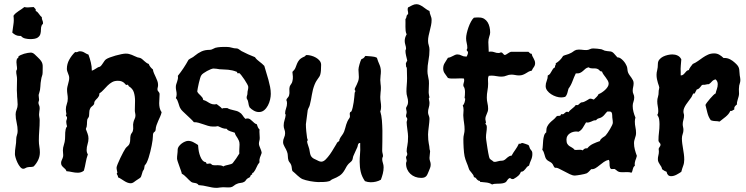

<svg xmlns="http://www.w3.org/2000/svg" viewBox="-20 -820 3592 924"><path d="M187 -709Q187 -703.6 184.8 -702.9Q182.6 -702.1 181.2 -699.2Q176.8 -689.9 177 -678.2Q177.2 -666.5 174.3 -656.2Q171.4 -646 160.9 -638.9Q150.4 -631.8 125 -631.8Q113.8 -631.8 101.1 -634.8Q88.4 -637.7 81.1 -647H76.2Q64.9 -647 56.2 -651.1Q47.4 -655.3 39.1 -663.1Q41.5 -684.1 44.7 -703.4Q47.9 -722.7 44.9 -744.1Q49.8 -751.5 56.2 -756.8Q62.5 -762.2 69.6 -766.8Q76.7 -771.5 83.7 -776.1Q90.8 -780.8 97.2 -786.1Q101.1 -785.2 105 -784.7Q108.9 -784.2 112.8 -784.2Q120.6 -784.2 127.4 -785.2Q134.3 -786.1 142.1 -786.1Q146.5 -780.8 149.9 -777.6Q153.3 -774.4 151.9 -767.1Q157.2 -765.1 160.6 -761.5Q164.1 -757.8 167.2 -753.4Q170.4 -749 173.6 -744.9Q176.8 -740.7 181.2 -737.8V-735.8Q181.2 -728.5 184.1 -722.2Q187 -715.8 187 -709ZM185.1 -470.2Q185.1 -461.9 182.1 -454.1Q179.2 -446.3 178.2 -438Q174.8 -420.9 174.3 -403.8Q173.8 -386.7 168 -370.1Q167 -367.7 166.5 -365.5Q166 -363.3 166 -360.8Q166 -355.5 167 -350.8Q168 -346.2 168 -340.8Q168 -336.4 166.5 -332.8Q165 -329.1 165 -325.2Q165 -319.8 168 -313.7Q170.9 -307.6 170.9 -299.8Q170.9 -292.5 169.4 -284.9Q168 -277.3 168 -270Q168 -262.2 169.4 -255.4Q170.9 -248.5 170.9 -241.2Q170.9 -216.3 168.9 -191.7Q167 -167 167 -143.1Q167 -128.9 169.4 -115Q171.9 -101.1 171.9 -86.9Q171.9 -67.4 163.8 -50.3Q155.8 -33.2 142.1 -19Q134.3 -16.1 127.4 -16.4Q120.6 -16.6 112.8 -15.1Q107.4 -14.2 102.3 -11Q97.2 -7.8 91.8 -7.8Q84.5 -7.8 77.1 -16.6Q69.8 -25.4 64.2 -37.1Q58.6 -48.8 55.2 -60.5Q51.8 -72.3 51.8 -78.1Q51.8 -96.7 54.9 -114.5Q58.1 -132.3 58.1 -150.9Q58.1 -160.6 61.5 -169.9Q64.9 -179.2 64.9 -189.9Q64.9 -209.5 60.1 -230Q55.2 -250.5 55.2 -270Q55.2 -281.2 60.1 -292.7Q64.9 -304.2 64.9 -316.9Q64.9 -329.6 63.5 -342Q62 -354.5 62 -367.2Q60.5 -385.3 61.3 -403.1Q62 -420.9 62 -439Q62 -448.2 60.1 -457.5Q58.1 -466.8 58.1 -476.1Q58.1 -480 60.1 -482.9Q62 -485.8 62 -488.8Q62 -497.1 60.5 -505.4Q59.1 -513.7 59.1 -521Q59.1 -529.3 62 -538.1L67.9 -541V-546.9Q71.3 -551.3 79.1 -554.9Q86.9 -558.6 95.9 -561.3Q105 -564 113.8 -565.4Q122.6 -566.9 127.9 -566.9Q137.7 -566.9 146.5 -558.8Q155.3 -550.8 162.1 -543.9Q172.9 -533.7 177.7 -526.6Q182.6 -519.5 184.3 -512.2Q186 -504.9 185.5 -495.1Q185.1 -485.4 185.1 -470.2Z M757.8 -279.8Q755.4 -269 750.7 -258.8Q746.1 -248.5 741.5 -238.3Q736.8 -228 733.2 -217.5Q729.5 -207 729 -195.8Q728 -189.5 726.1 -187.7Q724.1 -186 721.7 -184.1Q719.2 -182.1 717.5 -178.2Q715.8 -174.3 715.8 -164.1Q715.8 -157.7 714.4 -146Q712.9 -134.3 710 -119.9Q707 -105.5 703.4 -90.1Q699.7 -74.7 695.3 -61.3Q690.9 -47.9 686.3 -38.1Q681.6 -28.3 676.8 -24.9Q675.3 -21 675 -16.8Q674.8 -12.7 673.8 -8.8Q672.9 -4.9 670.7 -2Q668.5 1 667 3.9Q662.6 16.6 661.4 22.2Q660.2 27.8 658.4 31Q656.7 34.2 651.9 37.6Q647 41 634.8 48.8Q630.4 52.7 623 57.4Q615.7 62 609.9 62Q601.1 62 593.3 58.8Q585.4 55.7 578.1 51Q570.8 46.4 563.2 41.5Q555.7 36.6 547.9 33.2V30.8Q547.9 26.9 544.9 22.5Q542 18.1 542 14.2L544.9 11.2Q543.9 4.9 542.5 -1Q541 -6.8 541 -13.2Q541 -17.6 546.4 -31Q551.8 -44.4 559.1 -59.6Q566.4 -74.7 573.5 -88.1Q580.6 -101.6 584 -106Q588.4 -111.8 594.2 -116.5Q600.1 -121.1 603 -127.9Q606.9 -137.7 606.7 -148.9Q606.4 -160.2 608.9 -169.9Q610.4 -175.3 613.8 -179.4Q617.2 -183.6 619.1 -189Q622.1 -199.7 620.8 -210.4Q619.6 -221.2 622.1 -231Q623.5 -238.8 627.7 -247.1Q631.8 -255.4 631.8 -263.2Q631.8 -270 630.4 -276.1Q628.9 -282.2 628.9 -289.1Q628.9 -301.3 629.4 -312.5Q629.9 -323.7 629.9 -335Q629.9 -356.9 624.3 -375.2Q618.7 -393.6 600.1 -404.8L595.7 -412.1Q594.2 -413.1 592.8 -412.1Q591.3 -411.1 588.9 -411.1Q585.9 -411.1 583.7 -414.3Q581.5 -417.5 577.4 -421.1Q573.2 -424.8 566.2 -428Q559.1 -431.2 546.9 -431.2Q530.8 -431.2 519.3 -424.6Q507.8 -418 498 -408.4Q488.3 -398.9 479 -388.4Q469.7 -377.9 458 -370.1Q458.5 -362.8 456.1 -357.9Q453.6 -353 450 -348.9Q446.3 -344.7 442.1 -340.6Q438 -336.4 435.1 -331.1Q433.6 -328.1 433.6 -324.5Q433.6 -320.8 432.1 -317.9Q428.2 -312 422.1 -307.9Q416 -303.7 413.1 -295.9Q409.7 -288.6 409.7 -280Q409.7 -271.5 408.7 -264.2Q408.7 -260.3 407.5 -257.8Q406.2 -255.4 404.8 -253.2Q403.3 -251 401.9 -249Q400.4 -247.1 399.9 -244.1Q398.4 -232.9 398.4 -221.7Q398.4 -210.4 393.1 -199.2Q397 -188 401.4 -177Q405.8 -166 405.8 -153.8Q405.8 -139.6 401.4 -126Q397 -112.3 397 -98.1Q397 -85.9 402.8 -77.1Q396 -58.1 392.6 -38.3Q389.2 -18.6 383.8 1Q377.9 6.3 370.1 8.8Q362.3 11.2 355 11.2Q340.8 11.2 327.1 8.1Q313.5 4.9 299.8 3.9Q298.3 -2 294.2 -6.1Q290 -10.3 285.4 -14.2Q280.8 -18.1 277.3 -23.2Q273.9 -28.3 273.9 -36.1Q273.9 -43 278.1 -51.3Q282.2 -59.6 283.7 -66.9Q284.7 -73.7 283.7 -81.1Q282.7 -88.4 282.7 -96.2Q282.7 -109.4 287.4 -123Q292 -136.7 293 -150.9Q293.5 -158.2 293.5 -166.3Q293.5 -174.3 293.9 -182.4Q294.4 -190.4 296.1 -198.2Q297.9 -206.1 302.7 -211.9Q301.3 -217.3 300 -222.9Q298.8 -228.5 298.8 -233.9Q298.8 -239.3 300.8 -243.9Q302.7 -248.5 302.7 -252.9Q302.7 -257.3 299.8 -260Q296.9 -262.7 296.9 -267.1L299.8 -270Q298.8 -275.9 297.9 -281.5Q296.9 -287.1 296.9 -293Q296.9 -306.6 301.5 -319.1Q306.2 -331.5 306.2 -345.2Q306.2 -356.4 304.4 -366.9Q302.7 -377.4 302.7 -388.2Q302.7 -395.5 304.4 -402.6Q306.2 -409.7 307.9 -416.5Q309.6 -423.3 311.3 -430.4Q313 -437.5 313 -444.8Q313 -450.7 311.3 -456.1Q309.6 -461.4 307.4 -466.8Q305.2 -472.2 303.5 -477.5Q301.8 -482.9 301.8 -488.8Q301.8 -512.2 313.5 -533.2Q325.2 -554.2 341.8 -569.8Q342.8 -569.8 343.8 -569.3Q344.7 -568.8 345.7 -568.8Q351.1 -568.8 355.2 -571Q359.4 -573.2 363.8 -573.2Q376.5 -573.2 386 -567.1Q395.5 -561 405.8 -557.1Q412.6 -538.6 417.2 -519.5Q421.9 -500.5 421.9 -480Q427.2 -481.4 431.9 -484.1Q436.5 -486.8 441.2 -489.7Q445.8 -492.7 450.4 -495.4Q455.1 -498 460.9 -499Q465.8 -502.4 469.2 -507.1Q472.7 -511.7 475.8 -516.6Q479 -521.5 482.2 -526.1Q485.4 -530.8 489.7 -534.2Q495.6 -538.6 508.5 -543.5Q521.5 -548.3 535.9 -552.5Q550.3 -556.6 564 -559.3Q577.6 -562 585 -562Q593.8 -562 600.8 -560.3Q607.9 -558.6 614.5 -555.9Q621.1 -553.2 627.7 -550Q634.3 -546.9 642.1 -543.9Q645 -543 647.9 -542.7Q650.9 -542.5 654.8 -541Q660.6 -538.6 665.3 -534.4Q669.9 -530.3 674.8 -525.9Q679.7 -521.5 684.8 -517.8Q689.9 -514.2 695.8 -512.2Q698.7 -503.9 703.9 -497.6Q709 -491.2 715.8 -485.8Q717.3 -475.6 721.4 -466.6Q725.6 -457.5 729.7 -448.5Q733.9 -439.5 737.3 -430.4Q740.7 -421.4 740.7 -411.1Q740.7 -404.8 739.3 -400.1Q737.8 -395.5 737.8 -390.1Q737.8 -385.7 739.5 -383.3Q741.2 -380.9 742.9 -378.7Q744.6 -376.5 746.3 -373.8Q748 -371.1 748 -367.2Q748 -356 747.1 -345.2Q746.1 -334.5 746.1 -323.2Q746.1 -312 748.5 -300.8Q751 -289.6 757.8 -279.8Z M1283.2 -368.2Q1283.2 -356 1279.8 -340.8Q1276.4 -325.7 1269.3 -312.3Q1262.2 -298.8 1251.5 -289.8Q1240.7 -280.8 1226.1 -280.8Q1213.4 -280.8 1201.7 -287.4Q1189.9 -293.9 1181.2 -303.2Q1176.3 -313.5 1175.3 -324.5Q1174.3 -335.4 1168 -345.2Q1167 -346.2 1167 -350.1Q1167 -355.5 1168.9 -360.4Q1170.9 -365.2 1170.9 -372.1Q1170.9 -379.4 1172.9 -386.5Q1174.8 -393.6 1174.8 -401.9Q1174.8 -405.8 1169.2 -416Q1163.6 -426.3 1156.2 -437.3Q1148.9 -448.2 1141.8 -457.3Q1134.8 -466.3 1131.8 -467.8Q1130.4 -468.8 1128.4 -467.8Q1126.5 -466.8 1124 -466.8L1123 -467.8L1120.1 -474.1Q1107.9 -479 1097.9 -481.2Q1087.9 -483.4 1078.1 -484.4Q1068.4 -485.4 1058.1 -485.6Q1047.9 -485.8 1036.1 -486.8Q1029.3 -487.8 1022.5 -489Q1015.6 -490.2 1007.8 -490.2Q1002.9 -490.2 994.1 -486.8Q985.4 -483.4 976.3 -478.3Q967.3 -473.1 959.5 -467.8Q951.7 -462.4 949.2 -458Q946.3 -454.6 943.1 -443.8Q939.9 -433.1 937 -420.7Q934.1 -408.2 931.9 -396.5Q929.7 -384.8 929.2 -379.9Q931.6 -374 936 -369.4Q940.4 -364.7 945.1 -360.4Q949.7 -356 953.4 -351.1Q957 -346.2 958 -338.9Q967.8 -336.4 974.4 -332.3Q981 -328.1 987.5 -324.5Q994.1 -320.8 1002.2 -318.6Q1010.3 -316.4 1022.9 -318.8Q1029.3 -313.5 1036.4 -308.6Q1043.5 -303.7 1048.8 -296.9Q1051.3 -299.3 1054.7 -299.6Q1058.1 -299.8 1062 -299.8H1074.2Q1080.6 -295.9 1088.1 -293.7Q1095.7 -291.5 1103.3 -289.8Q1110.8 -288.1 1118.2 -286.1Q1125.5 -284.2 1131.8 -279.8Q1141.6 -274.4 1147.5 -264.9Q1153.3 -255.4 1161.1 -248Q1164.1 -249 1166.3 -249.5Q1168.5 -250 1170.9 -250Q1178.2 -250 1183.6 -246.1Q1189 -242.2 1193.8 -237.5Q1198.7 -232.9 1203.9 -228.3Q1209 -223.6 1215.8 -222.2Q1217.8 -215.3 1220.7 -208.5Q1223.6 -201.7 1229 -196.8Q1228 -186.5 1229 -176Q1230 -165.5 1230 -155.8Q1230 -148.4 1228 -141.8Q1226.1 -135.3 1226.1 -128.9Q1226.1 -123.5 1228 -118.2Q1230 -112.8 1232.4 -106.9Q1234.9 -101.1 1236.8 -95.5Q1238.8 -89.8 1239.3 -84Q1237.3 -77.1 1235.1 -72.3Q1232.9 -67.4 1231.2 -62.5Q1229.5 -57.6 1228.8 -52.2Q1228 -46.9 1229 -39.1Q1219.7 -27.8 1214.4 -14.6Q1209 -1.5 1200.2 9.8L1193.8 13.2V19L1187 22.9Q1184.6 28.8 1183.6 30.8Q1182.6 32.7 1181.4 33.4Q1180.2 34.2 1177.7 35.2Q1175.3 36.1 1170.9 39.1Q1166.5 42 1163.6 46.9Q1160.6 51.8 1155.3 55.2Q1147.5 59.6 1137.9 60.3Q1128.4 61 1120.1 64.9Q1112.3 67.9 1105.5 73.7Q1098.6 79.6 1090.8 81.1Q1082 82.5 1072 81.8Q1062 81.1 1053.2 81.1Q1044.9 81.1 1037.1 82.5Q1029.3 84 1021 84Q1010.7 84 1000 82Q989.3 80.1 978.8 77.6Q968.3 75.2 957.5 73.2Q946.8 71.3 936 70.8Q932.6 65.9 928.2 63.7Q923.8 61.5 918.9 60.8Q914.1 60.1 909.2 59.1Q904.3 58.1 899.9 55.2Q894 50.8 888.9 45.4Q883.8 40 878.4 34.7Q873 29.3 867.4 24.4Q861.8 19.5 855 16.1Q854.5 11.7 850.8 1.2Q847.2 -9.3 843 -20.5Q838.9 -31.7 835.4 -42.2Q832 -52.7 832 -57.1Q832 -67.4 833.5 -78.1Q835 -88.9 835 -100.1Q835 -107.4 840.3 -115Q845.7 -122.6 853.5 -128.7Q861.3 -134.8 870.1 -138.4Q878.9 -142.1 885.3 -142.1Q898.4 -142.1 910.4 -135.7Q922.4 -129.4 933.1 -122.1Q933.6 -113.8 935.1 -102.1Q936.5 -90.3 939.9 -78.6Q943.4 -66.9 948.7 -56.9Q954.1 -46.9 961.9 -42Q964.4 -40.5 966.6 -40.5Q968.8 -40.5 971.2 -39.1L974.1 -32.2Q977.1 -31.2 981.9 -32.2Q986.8 -33.2 989.3 -33.2Q992.7 -33.2 994.4 -32.2Q996.1 -31.2 997.3 -30Q998.5 -28.8 999.5 -27.6Q1000.5 -26.4 1002.9 -25.9Q1009.3 -24.4 1016.1 -24.7Q1022.9 -24.9 1028.8 -24.9Q1035.6 -24.9 1042.2 -23.9Q1048.8 -22.9 1055.2 -19Q1059.1 -22 1065.7 -23.7Q1072.3 -25.4 1079.1 -26.9Q1085.9 -28.3 1091.8 -30.3Q1097.7 -32.2 1100.1 -35.2Q1108.4 -45.4 1116.7 -57.6Q1125 -69.8 1131.8 -81.1Q1130.9 -91.8 1131.8 -102.3Q1132.8 -112.8 1132.8 -124Q1132.8 -135.3 1129.9 -142.3Q1127 -149.4 1123.3 -155.3Q1119.6 -161.1 1115.7 -167Q1111.8 -172.9 1109.9 -181.2Q1105.5 -183.1 1100.1 -184.6Q1094.7 -186 1089.1 -188Q1083.5 -189.9 1078.6 -192.6Q1073.7 -195.3 1070.8 -200.2Q1059.1 -200.2 1049.3 -203.9Q1039.6 -207.5 1028.8 -212.9Q1022.9 -211.4 1017.6 -211.2Q1012.2 -210.9 1005.9 -210.9Q992.7 -210.9 980.7 -214.6Q968.8 -218.3 957.5 -222.2Q946.3 -226.1 935.3 -229.2Q924.3 -232.4 913.1 -231.9Q907.7 -238.8 897.9 -248Q888.2 -257.3 878.2 -266.6Q868.2 -275.9 859.9 -283.9Q851.6 -292 849.1 -296.9Q845.2 -302.7 843 -309.8Q840.8 -316.9 838.6 -323.7Q836.4 -330.6 833.7 -336.9Q831.1 -343.3 826.2 -348.1Q830.1 -356 830.1 -366.2Q830.1 -375 828.1 -383.5Q826.2 -392.1 826.2 -400.9Q826.2 -408.2 828.1 -414.3Q830.1 -420.4 832.3 -426.8Q834.5 -433.1 835.9 -439.9Q837.4 -446.8 835.9 -455.1Q864.3 -490.2 887.2 -532.2Q894 -537.6 902.1 -541.5Q910.2 -545.4 916 -550.8Q933.1 -564.9 949.7 -572.5Q966.3 -580.1 989.3 -580.1Q996.6 -580.1 1002.9 -583.7Q1009.3 -587.4 1016.1 -589.8Q1021 -591.3 1028.1 -592.3Q1035.2 -593.3 1043 -593.8Q1050.8 -594.2 1057.9 -594.2Q1064.9 -594.2 1069.8 -594.2Q1084 -594.2 1095.2 -590.6Q1106.4 -586.9 1119.1 -586.9Q1125 -586.9 1130.9 -582Q1136.7 -577.1 1142.1 -574.2Q1157.7 -565.9 1174.1 -558.6Q1190.4 -551.3 1207 -544.9Q1211.4 -538.1 1217 -533Q1222.7 -527.8 1228.8 -523.2Q1234.9 -518.6 1240.7 -513.7Q1246.6 -508.8 1252 -502.9Q1256.3 -486.8 1261.7 -470Q1267.1 -453.1 1271.7 -436.3Q1276.4 -419.4 1279.8 -402.1Q1283.2 -384.8 1283.2 -368.2Z M1826.2 -15.1Q1826.2 0.5 1822.3 15.6Q1818.4 30.8 1813 44.9Q1801.8 51.3 1789.3 54.2Q1776.9 57.1 1764.2 57.1Q1750 57.1 1736.3 51.8Q1721.2 29.8 1716.1 7.3Q1710.9 -15.1 1710.9 -41Q1710.9 -59.6 1712.6 -78.9Q1714.4 -98.1 1713.4 -117.2V-131.8Q1709 -132.3 1706.8 -130.4Q1704.6 -128.4 1703.4 -125.5Q1702.1 -122.6 1701.7 -119.1Q1701.2 -115.7 1700.2 -112.8Q1695.8 -102.5 1690.7 -92Q1685.5 -81.5 1681.2 -70.8Q1678.7 -65.4 1678 -59.3Q1677.2 -53.2 1674.3 -47.9Q1671.9 -43.9 1667 -40Q1662.1 -36.1 1658.2 -32.2Q1652.3 -25.9 1647.7 -18.3Q1643.1 -10.7 1639.2 -2.9Q1633.3 7.3 1627.4 13.9Q1621.6 20.5 1614.7 25.1Q1607.9 29.8 1599.9 33.7Q1591.8 37.6 1581.1 42Q1576.7 43.5 1572.8 46.9Q1568.8 50.3 1564.9 51.8Q1553.2 55.2 1537.8 55.7Q1522.5 56.2 1510.3 56.2Q1503.9 56.2 1493.7 54.9Q1483.4 53.7 1472.4 51.8Q1461.4 49.8 1451.7 47.1Q1441.9 44.4 1436 42Q1430.2 39.6 1423.8 34.7Q1417.5 29.8 1411.1 24.2Q1404.8 18.6 1398.9 12.9Q1393.1 7.3 1387.2 2.9Q1384.8 -3.9 1384.3 -11.2Q1383.8 -18.6 1381.3 -25.9Q1378.9 -32.2 1374.8 -37.1Q1370.6 -42 1368.2 -47.9Q1365.2 -58.6 1365.2 -69.3Q1365.2 -80.1 1361.3 -89.8Q1359.4 -95.7 1356.2 -101.6Q1353 -107.4 1349.9 -113Q1346.7 -118.7 1344.5 -124.5Q1342.3 -130.4 1342.3 -136.2Q1342.3 -147.5 1347.2 -157.7Q1352.1 -168 1352.1 -179.2Q1352.1 -189 1348.6 -197.5Q1345.2 -206.1 1345.2 -215.8Q1345.2 -229.5 1349.4 -241.9Q1353.5 -254.4 1355 -268.1Q1353.5 -269 1352.8 -270.8Q1352.1 -272.5 1352.1 -273.9Q1352.1 -286.1 1356.7 -298.3Q1361.3 -310.5 1361.3 -323.2Q1361.3 -332 1357.9 -338.9Q1359.9 -345.2 1364.7 -350.1Q1369.6 -355 1371.1 -360.8Q1374 -371.6 1372.8 -382.1Q1371.6 -392.6 1374 -402.8Q1376.5 -409.7 1381.1 -415.5Q1385.7 -421.4 1387.2 -429.2Q1390.1 -440.4 1389.4 -451.7Q1388.7 -462.9 1387.2 -474.1Q1397.9 -483.9 1401.9 -493.9Q1405.8 -503.9 1409.4 -513.4Q1413.1 -522.9 1420.4 -531.7Q1427.7 -540.5 1445.3 -547.9Q1448.2 -549.3 1450.2 -552.2Q1452.1 -555.2 1456.1 -555.2Q1465.8 -555.2 1477.8 -552Q1489.7 -548.8 1500.5 -542.7Q1511.2 -536.6 1518.3 -527.8Q1525.4 -519 1525.4 -507.8Q1525.4 -490.2 1524.4 -479.5Q1523.4 -468.8 1521.5 -461.9Q1519.5 -455.1 1516.6 -450.7Q1513.7 -446.3 1510.3 -441.7Q1506.8 -437 1502.7 -430.4Q1498.5 -423.8 1494.1 -413.1Q1484.9 -390.1 1481 -364.7Q1477.1 -339.4 1471.2 -315.9Q1469.7 -309.1 1466.3 -303Q1462.9 -296.9 1460.9 -290L1452.1 -222.2Q1452.1 -206.5 1453.9 -188.5Q1455.6 -170.4 1458 -154.8Q1459 -151.9 1460 -150.4Q1460.9 -148.9 1460.9 -145Q1460.9 -143.6 1459.5 -142.6Q1458 -141.6 1458 -139.2Q1458 -136.7 1459.2 -131.8Q1460.4 -127 1462.4 -121.6Q1464.4 -116.2 1465.8 -111.1Q1467.3 -106 1468.3 -103Q1470.2 -93.3 1471.4 -85.7Q1472.7 -78.1 1475.1 -72.3Q1477.5 -66.4 1483.2 -61.3Q1488.8 -56.2 1500 -51.8Q1506.3 -48.8 1512.9 -45.4Q1519.5 -42 1526.4 -42Q1536.6 -42 1547.4 -52.7Q1558.1 -63.5 1568.1 -77.6Q1578.1 -91.8 1586.4 -106.4Q1594.7 -121.1 1600.1 -128.9Q1600.6 -132.3 1603 -134.3Q1605.5 -136.2 1607.9 -137.9Q1610.4 -139.6 1612.1 -141.8Q1613.8 -144 1613.3 -147.9Q1617.7 -158.7 1624.8 -167.5Q1631.8 -176.3 1636.2 -187Q1639.6 -195.8 1641.6 -204.1Q1643.6 -212.4 1646 -220.2Q1648.4 -228 1651.9 -235.6Q1655.3 -243.2 1661.1 -251Q1665 -256.3 1664.1 -262Q1663.1 -267.6 1663.1 -272Q1663.1 -275.9 1665 -279.8L1671.4 -284.2Q1674.8 -292 1677.5 -303.7Q1680.2 -315.4 1682.1 -328.1Q1684.1 -340.8 1685.1 -353Q1686 -365.2 1687 -374Q1688 -377 1689.5 -378.9Q1690.9 -380.9 1689.9 -383.8Q1687 -385.3 1687 -390.1Q1687 -393.6 1690.2 -399.4Q1693.4 -405.3 1697 -413.1Q1700.7 -420.9 1703.9 -429.9Q1707 -439 1707 -449.2Q1707 -458 1706.1 -467Q1705.1 -476.1 1705.1 -484.9Q1705.1 -489.3 1706.5 -496.3Q1708 -503.4 1710.2 -511Q1712.4 -518.6 1714.8 -525.4Q1717.3 -532.2 1719.2 -535.2Q1726.6 -538.1 1729.5 -540.5Q1732.4 -543 1733.9 -544.9Q1735.4 -546.9 1736.1 -548.3Q1736.8 -549.8 1739.3 -550.8Q1752 -549.3 1767.1 -548.6Q1782.2 -547.9 1793.9 -542Q1798.8 -525.4 1805.9 -509.8Q1813 -494.1 1813 -476.1Q1813 -466.3 1811.5 -456.1Q1810.1 -445.8 1810.1 -435.1Q1810.1 -425.3 1811.5 -416Q1813 -406.7 1813 -397Q1813 -385.7 1811.5 -375.2Q1810.1 -364.7 1810.1 -354Q1810.1 -341.8 1812 -329.8Q1814 -317.9 1814 -306.2Q1814 -300.8 1813.2 -295.2Q1812.5 -289.6 1810.1 -284.2Q1815.9 -265.1 1817.9 -241Q1819.8 -216.8 1820.3 -191.2Q1820.8 -165.5 1820.1 -140.6Q1819.3 -115.7 1819.3 -95.2Q1819.3 -88.4 1821.3 -81.3Q1823.2 -74.2 1823.2 -67.9Q1821.8 -64.9 1820.6 -61.5Q1819.3 -58.1 1819.3 -55.2Q1819.3 -45.4 1822.8 -35.4Q1826.2 -25.4 1826.2 -15.1Z M2057.1 -724.1Q2057.1 -710.9 2054.4 -698.2Q2051.8 -685.5 2048.6 -673.1Q2045.4 -660.6 2042.7 -648.2Q2040 -635.7 2040 -623Q2040 -611.8 2043.5 -601.6Q2046.9 -591.3 2046.9 -580.1Q2046.9 -554.2 2042 -529.1Q2037.1 -503.9 2037.1 -478Q2037.1 -465.8 2039.8 -454.6Q2042.5 -443.4 2043.9 -432.1Q2044.9 -418 2043.9 -404.1Q2043 -390.1 2043 -376Q2043 -373.5 2043.5 -369.6Q2043.9 -365.7 2044.7 -361.6Q2045.4 -357.4 2046.1 -354.5Q2046.9 -351.6 2046.9 -351.1L2043.9 -348.1Q2043.9 -341.8 2045.4 -335.9Q2046.9 -330.1 2046.9 -324.2Q2046.9 -313 2043.5 -302Q2040 -291 2040 -279.8Q2040 -271.5 2043.5 -263.9Q2046.9 -256.3 2046.9 -248Q2046.9 -242.2 2045.9 -231.9Q2044.9 -221.7 2043.5 -210.4Q2042 -199.2 2041 -189Q2040 -178.7 2040 -172.9Q2040 -158.2 2041 -147.7Q2042 -137.2 2043.5 -129.4Q2044.9 -121.6 2045.9 -116.5Q2046.9 -111.3 2046.9 -106.9Q2046.9 -102.5 2048.3 -98.6Q2049.8 -94.7 2049.8 -90.8Q2049.8 -83.5 2048.3 -75.4Q2046.9 -67.4 2046.9 -60.1Q2046.9 -51.8 2049.8 -43.9Q2052.7 -36.1 2052.7 -27.8Q2052.7 -19.5 2049.8 -12Q2046.9 -4.4 2043.9 2.9Q2040.5 10.3 2038.1 16.4Q2035.6 22.5 2032 26.9Q2028.3 31.2 2022.5 33.7Q2016.6 36.1 2006.8 36.1Q1991.2 36.1 1978 31Q1964.8 25.9 1955.1 16.8Q1945.3 7.8 1939.7 -4.9Q1934.1 -17.6 1934.1 -33.2Q1934.1 -37.1 1935.5 -40Q1937 -43 1937 -46.9Q1937 -50.8 1935.5 -54.4Q1934.1 -58.1 1934.1 -62Q1934.1 -66.4 1937 -69.8Q1939.9 -73.2 1939.9 -78.1Q1939.9 -82 1938.5 -85.4Q1937 -88.9 1937 -91.8Q1937 -99.1 1938 -105.5Q1939 -111.8 1940.4 -119.6Q1941.9 -127.4 1942.9 -137.7Q1943.8 -147.9 1943.8 -163.1Q1943.8 -168 1942.9 -177.2Q1941.9 -186.5 1940.4 -196.8Q1939 -207 1938 -216.6Q1937 -226.1 1937 -231Q1937 -234.9 1938.5 -238.8Q1939.9 -242.7 1939.9 -247.1Q1939.9 -251.5 1937 -254.4Q1934.1 -257.3 1934.1 -261.2Q1934.1 -266.6 1935.5 -271Q1937 -275.4 1937 -279.8Q1937 -285.2 1935.5 -289.8Q1934.1 -294.4 1934.1 -298.8Q1934.1 -302.7 1939 -310.5Q1943.8 -318.4 1943.8 -329.1Q1943.8 -341.8 1939.9 -354Q1936 -366.2 1936 -379.9Q1936 -395.5 1937.5 -411.9Q1939 -428.2 1939 -443.8Q1939 -455.1 1938.5 -466.6Q1938 -478 1938 -490.2Q1938 -494.6 1935.3 -498Q1932.6 -501.5 1934.1 -505.9Q1933.1 -507.8 1933.1 -512.2Q1933.1 -516.6 1935.8 -520.5Q1938.5 -524.4 1939.9 -528.8Q1937.5 -538.6 1934.3 -552Q1931.2 -565.4 1931.2 -576.2Q1931.2 -578.6 1932.6 -580.8Q1934.1 -583 1934.1 -586.9Q1934.1 -593.8 1930.9 -603.8Q1927.7 -613.8 1927.7 -623Q1927.7 -639.2 1937 -654.8Q1933.1 -662.6 1932.1 -671.9Q1931.2 -681.2 1931.2 -691.2Q1931.2 -701.2 1931.4 -710.7Q1931.6 -720.2 1931.2 -729Q1934.1 -730.5 1934.8 -733.9Q1935.5 -737.3 1936.3 -741Q1937 -744.6 1938.5 -747.6Q1939.9 -750.5 1943.8 -751Q1944.8 -757.8 1943.4 -763.9Q1941.9 -770 1941.9 -775.9Q1941.9 -778.3 1942.4 -780Q1942.9 -781.7 1943.8 -784.2Q1952.1 -788.6 1963.1 -794.2Q1974.1 -799.8 1983.9 -799.8Q1992.7 -799.8 2000.7 -795.9Q2008.8 -792 2016.6 -786.4Q2024.4 -780.8 2032 -775.4Q2039.6 -770 2046.9 -767.1Q2047.4 -761.2 2048.8 -756.1Q2050.3 -751 2052.2 -745.8Q2054.2 -740.7 2055.7 -735.4Q2057.1 -730 2057.1 -724.1Z M2555.2 -516.1Q2555.2 -505.4 2549.1 -497.3Q2543 -489.3 2539.1 -480Q2530.3 -478.5 2523.7 -474.9Q2517.1 -471.2 2510.5 -467Q2503.9 -462.9 2496.1 -460Q2488.3 -457 2478 -457Q2468.3 -457 2459.2 -459Q2450.2 -460.9 2440.9 -460.9Q2428.7 -460.9 2417.7 -456.1Q2406.7 -451.2 2394 -451.2Q2381.8 -451.2 2369.4 -453.6Q2356.9 -456.1 2345.2 -456.1Q2341.3 -456.1 2338.1 -455.6Q2335 -455.1 2332 -455.1Q2327.6 -445.8 2328.4 -436Q2329.1 -426.3 2329.1 -417Q2329.1 -400.4 2325.9 -383.8Q2322.8 -367.2 2322.8 -350.1Q2322.8 -336.4 2325.9 -323.5Q2329.1 -310.5 2329.1 -296.9Q2329.1 -289.6 2327.1 -283.4Q2325.2 -277.3 2322.5 -271.5Q2319.8 -265.6 2317.9 -259.8Q2315.9 -253.9 2315.9 -247.1Q2315.9 -242.7 2317.4 -238Q2318.8 -233.4 2318.8 -229L2315.9 -226.1Q2315.9 -224.1 2316.9 -222.9Q2317.9 -221.7 2319.3 -220Q2320.8 -218.3 2321.8 -215.8Q2322.8 -213.4 2322.8 -209Q2322.8 -196.3 2320.8 -183.6Q2318.8 -170.9 2318.8 -158.2Q2318.8 -155.8 2319.8 -147.7Q2320.8 -139.6 2322.5 -128.9Q2324.2 -118.2 2325.9 -106.4Q2327.6 -94.7 2329.6 -84.5Q2331.5 -74.2 2333.3 -66.9Q2335 -59.6 2335.9 -58.1Q2339.8 -52.7 2345.2 -49.6Q2350.6 -46.4 2355 -42Q2356.9 -41 2360.8 -41Q2366.2 -41 2370.8 -42.5Q2375.5 -43.9 2380.9 -44.9Q2386.2 -46.4 2391.8 -46.4Q2397.5 -46.4 2402.8 -47.9Q2408.7 -50.3 2413.1 -54.2Q2417.5 -58.1 2421.6 -61.8Q2425.8 -65.4 2430.7 -68.1Q2435.5 -70.8 2441.9 -70.8Q2450.2 -85.9 2460.2 -99.6Q2470.2 -113.3 2477.1 -128.9Q2479 -127.9 2481 -127.9Q2484.9 -127.9 2487.5 -129.9Q2490.2 -131.8 2494.1 -131.8Q2494.6 -131.8 2499 -130.6Q2503.4 -129.4 2508.3 -127.7Q2513.2 -126 2517.6 -124.3Q2522 -122.6 2522.9 -122.1Q2525.9 -119.6 2527.6 -113.3Q2529.3 -106.9 2531.7 -103Q2534.2 -99.1 2536.1 -97.2Q2538.1 -95.2 2539.3 -93Q2540.5 -90.8 2541.3 -87.9Q2542 -85 2542 -79.1Q2542 -64 2535.9 -50.5Q2529.8 -37.1 2525.9 -22.9Q2519.5 -20.5 2515.6 -15.9Q2511.7 -11.2 2508.1 -6.3Q2504.4 -1.5 2499.8 2.4Q2495.1 6.3 2486.8 6.8Q2482.9 18.1 2474.1 25.9Q2465.3 33.7 2455.1 39.1Q2452.1 42 2446.8 42Q2443.8 42 2440.2 40.5Q2436.5 39.1 2435.1 36.1Q2428.7 38.6 2426 41.3Q2423.3 43.9 2421.4 47.1Q2419.4 50.3 2417.2 53.2Q2415 56.2 2410.4 58.6Q2405.8 61 2397.2 62.5Q2388.7 64 2374 64Q2367.2 64 2360.6 64.7Q2354 65.4 2348.1 67.9Q2336.9 60.1 2320.3 58.3Q2303.7 56.6 2290 55.2Q2291 50.3 2287.1 50.3Q2283.2 50.3 2280.8 47.9Q2275.4 44.9 2272 39.3Q2268.6 33.7 2260.7 32.2Q2260.3 26.4 2256.8 21.2Q2253.4 16.1 2249.3 11.2Q2245.1 6.3 2241.2 1.2Q2237.3 -3.9 2235.8 -9.8Q2231.4 -23.9 2225.3 -38.3Q2219.2 -52.7 2215.8 -67.9Q2214.4 -74.7 2213.1 -85.7Q2211.9 -96.7 2211.2 -108.9Q2210.4 -121.1 2210.2 -132.3Q2210 -143.6 2210 -150.9Q2210 -163.1 2212.9 -174.1Q2215.8 -185.1 2215.8 -196.8Q2215.8 -212.4 2213.4 -227.5Q2210.9 -242.7 2210 -257.8Q2209 -266.1 2210 -274.4Q2210.9 -282.7 2210.9 -291Q2210.9 -303.7 2207 -313Q2210 -314.9 2212.2 -318.8Q2214.4 -322.8 2215.8 -327.4Q2217.3 -332 2218 -336.9Q2218.8 -341.8 2218.8 -345.2L2215.8 -348.1Q2216.8 -355.5 2217.3 -363Q2217.8 -370.6 2217.8 -377.9Q2217.8 -385.7 2216.1 -392.8Q2214.4 -399.9 2210 -405.8Q2209 -413.6 2211.4 -420.4Q2213.9 -427.2 2213.9 -434.1L2212.9 -441.9Q2201.7 -443.4 2189.5 -442.6Q2177.2 -441.9 2166 -441.9Q2158.2 -441.9 2150.4 -442.1Q2142.6 -442.4 2135.7 -444.8Q2128.4 -455.6 2120.6 -466.1Q2112.8 -476.6 2112.8 -490.2Q2112.8 -505.9 2120.6 -517.6Q2128.4 -529.3 2135.7 -542Q2141.6 -542.5 2147.5 -544.9Q2153.3 -547.4 2158.9 -550.3Q2164.6 -553.2 2169.9 -555.7Q2175.3 -558.1 2181.2 -558.1Q2191.4 -558.1 2200.7 -553Q2210 -547.9 2221.2 -547.9H2226.1Q2228.5 -553.2 2230.7 -559.1Q2232.9 -564.9 2231.9 -570.8Q2229.5 -572.8 2227.8 -575Q2226.1 -577.1 2226.1 -580.1Q2226.1 -582.5 2227.5 -584.2Q2229 -585.9 2229 -589.8Q2229 -601.1 2226.1 -612.5Q2223.1 -624 2223.1 -636.2Q2223.1 -646 2226.3 -660.2Q2229.5 -674.3 2234.6 -688.7Q2239.7 -703.1 2246.6 -715.8Q2253.4 -728.5 2260.7 -734.9Q2267.1 -735.8 2272.9 -735.8Q2278.8 -735.8 2285.2 -735.8Q2299.8 -735.8 2310.1 -729.5Q2320.3 -723.1 2326.7 -712.9Q2333 -702.6 2335.9 -689.7Q2338.9 -676.8 2338.9 -664.1Q2338.9 -655.8 2334.5 -643.6Q2330.1 -631.3 2330.1 -617.2Q2330.1 -606 2331.1 -594Q2332 -582 2332 -570.8Q2334.5 -570.8 2336.9 -571.3Q2339.4 -571.8 2341.8 -571.8Q2351.6 -571.8 2360.4 -568.4Q2369.1 -564.9 2378.9 -564.9Q2385.7 -564.9 2390.1 -567.9Q2394 -567.9 2396.5 -566.2Q2398.9 -564.5 2400.6 -562.3Q2402.3 -560.1 2404.5 -557.9Q2406.7 -555.7 2410.2 -555.2Q2417.5 -558.1 2424.1 -563Q2430.7 -567.9 2439 -570.8H2522.9Q2526.9 -567.9 2529.8 -564.5Q2532.7 -561 2539.1 -561Q2539.6 -555.2 2542.2 -549.8Q2544.9 -544.4 2547.9 -539.1Q2550.8 -533.7 2553 -528.1Q2555.2 -522.5 2555.2 -516.1Z M3044.9 -69.8Q3043.5 -62.5 3041.3 -57.4Q3039.1 -52.2 3037.4 -47.1Q3035.6 -42 3034.9 -36.1Q3034.2 -30.3 3035.2 -22Q3030.8 -19.5 3028.8 -15.4Q3026.9 -11.2 3025.6 -6.6Q3024.4 -2 3023.2 2.9Q3022 7.8 3019 11.2Q3008.3 7.8 2997.6 8.3Q2986.8 8.8 2976.1 8.8Q2964.8 8.8 2959 7.1Q2953.1 5.4 2944.8 -2Q2939 -7.8 2933.3 -6.8Q2927.7 -5.9 2923.1 -6.3Q2918.5 -6.8 2915.8 -12.9Q2913.1 -19 2913.1 -38.1Q2913.1 -41 2912.6 -44.4Q2912.1 -47.9 2909.2 -50.8Q2896.5 -47.9 2885.7 -40.3Q2875 -32.7 2865.2 -24.7Q2855.5 -16.6 2845.7 -10.7Q2835.9 -4.9 2825.2 -5.9Q2819.8 -0.5 2814.9 4.9Q2810.1 10.3 2803.2 14.2Q2799.8 15.6 2791.7 17.6Q2783.7 19.5 2774.9 21Q2766.1 22.5 2757.8 23.7Q2749.5 24.9 2746.1 24.9Q2735.8 24.9 2722.2 18.3Q2708.5 11.7 2695.1 4.4Q2681.6 -2.9 2669.9 -8.5Q2658.2 -14.2 2650.9 -12.2Q2645.5 -16.6 2643.1 -23.2Q2640.6 -29.8 2635.3 -35.2Q2628.9 -40.5 2621.6 -43.9Q2614.3 -47.4 2608.9 -54.2Q2605.5 -59.1 2603.8 -64.7Q2602.1 -70.3 2600.3 -76.4Q2598.6 -82.5 2596.4 -88.4Q2594.2 -94.2 2589.8 -99.1Q2591.8 -107.4 2592.3 -119.6Q2592.8 -131.8 2594 -144.3Q2595.2 -156.7 2598.4 -167.5Q2601.6 -178.2 2608.9 -183.1V-187Q2608.9 -202.1 2613.8 -211.7Q2618.7 -221.2 2626 -228.8Q2633.3 -236.3 2642.1 -243.2Q2650.9 -250 2658.2 -259.8Q2662.6 -263.2 2667.5 -262.5Q2672.4 -261.7 2677.2 -264.2L2680.2 -270Q2682.6 -271 2684.6 -270.5Q2686.5 -270 2688 -270Q2690.4 -270 2692.9 -272Q2695.3 -273.9 2697.8 -276.1Q2700.2 -278.3 2702.9 -280.3Q2705.6 -282.2 2709 -282.2Q2710.4 -282.2 2712.4 -281.5Q2714.4 -280.8 2715.8 -279.8Q2719.2 -285.2 2723.9 -289.3Q2728.5 -293.5 2733.4 -297.4Q2738.3 -301.3 2742.9 -305.4Q2747.6 -309.6 2751 -314.9Q2752.9 -314 2756.8 -314Q2761.2 -314 2763.7 -316.2Q2766.1 -318.4 2768.8 -321Q2771.5 -323.7 2774.9 -325.9Q2778.3 -328.1 2785.2 -328.1Q2786.6 -328.1 2791 -330.1Q2795.4 -332 2800.3 -334.7Q2805.2 -337.4 2809.6 -340.1Q2814 -342.8 2815.9 -344.2L2821.3 -345.2Q2825.7 -345.2 2829.6 -343.5Q2833.5 -341.8 2837.9 -340.8Q2844.2 -347.2 2850.6 -353Q2856.9 -358.9 2860.8 -367.2Q2867.2 -369.1 2875.5 -374.5Q2883.8 -379.9 2891.4 -386.7Q2898.9 -393.6 2904.1 -401.6Q2909.2 -409.7 2909.2 -417Q2909.2 -424.8 2905 -432.1Q2900.9 -439.5 2895.5 -446.5Q2890.1 -453.6 2884.8 -460.9Q2879.4 -468.3 2877 -476.1H2875Q2869.1 -476.1 2864.5 -481.7Q2859.9 -487.3 2854 -488.8Q2849.1 -490.7 2843.8 -490.7Q2838.4 -490.7 2833 -490.7Q2827.6 -490.7 2822.5 -491.7Q2817.4 -492.7 2813 -496.1Q2803.2 -494.1 2797.4 -489Q2791.5 -483.9 2785.6 -478.5Q2779.8 -473.1 2772 -469.5Q2764.2 -465.8 2751 -466.8Q2742.2 -448.7 2735.1 -429.2Q2728 -409.7 2715.8 -393.1Q2712.9 -382.3 2710.2 -371.8Q2707.5 -361.3 2700.2 -354Q2690.4 -351.1 2680.2 -351.1Q2669.4 -351.1 2656.5 -355.2Q2643.6 -359.4 2632.3 -366.7Q2621.1 -374 2613.5 -384Q2606 -394 2606 -405.8Q2606 -418.5 2611.1 -430.9Q2616.2 -443.4 2616.2 -457Q2623 -459.5 2627 -464.8Q2630.9 -470.2 2634 -476.3Q2637.2 -482.4 2640.9 -487.8Q2644.5 -493.2 2650.9 -496.1V-500Q2650.9 -504.4 2653.3 -506.6Q2655.8 -508.8 2654.3 -515.1Q2676.8 -528.3 2689.9 -550.8Q2698.2 -554.7 2707.5 -557.1Q2716.8 -559.6 2725.1 -564Q2732.4 -566.9 2739 -572.3Q2745.6 -577.6 2753.9 -580.1Q2766.1 -582.5 2778.1 -580.8Q2790 -579.1 2801.3 -579.1Q2811 -579.1 2818.1 -583Q2825.2 -586.9 2835 -586.9Q2844.7 -586.9 2854.5 -585.7Q2864.3 -584.5 2874 -583Q2878.4 -582 2882.1 -579.8Q2885.7 -577.6 2890.1 -576.2Q2905.3 -573.2 2912.1 -573Q2918.9 -572.8 2923.8 -570.8Q2928.7 -568.8 2934.1 -563.2Q2939.5 -557.6 2951.2 -543.9H2953.1Q2959.5 -543.9 2966.3 -539.3Q2973.1 -534.7 2979.2 -528.1Q2985.4 -521.5 2989.7 -514.4Q2994.1 -507.3 2996.1 -502Q2999 -494.6 2999.5 -486.1Q3000 -477.5 3002.9 -470.2Q3005.9 -463.4 3010.3 -457.5Q3014.6 -451.7 3018.8 -445.8Q3022.9 -439.9 3026.1 -433.6Q3029.3 -427.2 3029.3 -419.9Q3029.3 -410.2 3027.1 -401.1Q3024.9 -392.1 3024.9 -382.8Q3024.9 -374.5 3028.6 -366.9Q3032.2 -359.4 3032.2 -351.1Q3032.2 -340.3 3028.6 -330.6Q3024.9 -320.8 3024.9 -310.1Q3024.9 -295.9 3028.6 -281.7Q3032.2 -267.6 3038.1 -253.9Q3035.2 -245.1 3035.2 -234.9Q3035.2 -220.7 3038.1 -207.3Q3041 -193.8 3041 -180.2Q3041 -173.3 3039.6 -167.5Q3038.1 -161.6 3036.1 -155.8Q3034.2 -149.9 3032.7 -144Q3031.2 -138.2 3031.2 -130.9Q3031.2 -115.2 3035.2 -100.1Q3039.1 -85 3044.9 -69.8ZM2929.2 -229Q2929.2 -238.3 2927.7 -246.6Q2926.3 -254.9 2926.3 -264.2Q2926.3 -274.4 2922.9 -279.3Q2919.4 -284.2 2909.2 -283.2H2902.8Q2896 -276.9 2890.4 -269.5Q2884.8 -262.2 2877 -256.8Q2870.1 -252.4 2861.8 -250.5Q2853.5 -248.5 2848.1 -241.2H2846.2Q2839.4 -241.2 2834.5 -239Q2829.6 -236.8 2824.7 -234.6Q2819.8 -232.4 2814.2 -231Q2808.6 -229.5 2800.3 -231Q2792.5 -218.8 2785.2 -205.8Q2777.8 -192.9 2764.2 -186L2755.9 -187Q2747.1 -187.5 2738 -185.1Q2729 -182.6 2721.9 -177.7Q2714.8 -172.9 2710.4 -165.5Q2706.1 -158.2 2706.1 -147.9Q2706.1 -134.8 2710 -128.2Q2713.9 -121.6 2719.7 -117.4Q2725.6 -113.3 2732.4 -109.9Q2739.3 -106.4 2745.1 -99.1Q2750.5 -98.1 2756.3 -98.6Q2762.2 -99.1 2768.1 -99.1Q2772 -99.1 2776.1 -98.9Q2780.3 -98.6 2783.2 -96.2Q2789.1 -101.6 2793 -104.2Q2796.9 -106.9 2806.2 -106Q2817.4 -120.1 2834 -127.9Q2850.6 -135.7 2867.2 -141.1Q2868.2 -146.5 2871.8 -150.4Q2875.5 -154.3 2879.9 -157.5Q2884.3 -160.6 2888.7 -163.3Q2893.1 -166 2896 -169.9Q2898.9 -172.9 2904.5 -181.2Q2910.2 -189.5 2915.8 -199Q2921.4 -208.5 2925.3 -216.8Q2929.2 -225.1 2929.2 -229Z M3543 -435.1Q3543 -425.8 3539.8 -417Q3536.6 -408.2 3536.6 -398.9Q3535.6 -391.6 3536.1 -384Q3536.6 -376.5 3536.6 -369.1Q3536.6 -363.3 3534.7 -356Q3532.7 -348.6 3530.5 -341.6Q3528.3 -334.5 3527.1 -328.4Q3525.9 -322.3 3526.9 -317.9Q3520 -312.5 3516.4 -307.4Q3512.7 -302.2 3513.7 -293Q3507.8 -290.5 3504.6 -287.8Q3501.5 -285.2 3494.6 -286.1Q3490.7 -277.3 3484.9 -270.5Q3479 -263.7 3471.9 -257.8Q3464.8 -252 3457.3 -246.3Q3449.7 -240.7 3442.9 -234.9Q3432.1 -237.3 3421.9 -237.3Q3411.6 -237.3 3400.9 -241.2Q3389.6 -256.3 3384.5 -276.6Q3379.4 -296.9 3375 -314.9Q3376.5 -318.8 3382.8 -327.4Q3389.2 -335.9 3397.2 -345.2Q3405.3 -354.5 3412.6 -361.8Q3419.9 -369.1 3423.8 -370.1Q3426.3 -381.3 3430.2 -392.1Q3434.1 -402.8 3434.1 -415Q3434.1 -429.2 3423.8 -438Q3412.6 -435.5 3406.2 -428Q3399.9 -420.4 3391.6 -415Q3383.3 -415 3377 -413.1Q3370.6 -411.1 3362.8 -412.1Q3357.9 -411.1 3355.5 -408Q3353 -404.8 3350.6 -401.4Q3348.1 -397.9 3344.2 -394.5Q3340.3 -391.1 3333 -389.2Q3332.5 -388.2 3331.3 -385.7Q3330.1 -383.3 3328.4 -380.4Q3326.7 -377.4 3325.4 -374.5Q3324.2 -371.6 3323.7 -370.1H3316.9Q3313 -364.7 3310.8 -358.9Q3308.6 -353 3303.7 -347.2Q3299.3 -340.8 3293.5 -333.3Q3287.6 -325.7 3282 -317.4Q3276.4 -309.1 3272.7 -300.5Q3269 -292 3269 -283.2Q3269 -277.8 3270.5 -273.2Q3272 -268.6 3272 -264.2Q3272 -253.4 3268.8 -242.9Q3265.6 -232.4 3265.6 -222.2Q3265.6 -215.3 3267.3 -208.5Q3269 -201.7 3269 -194.8Q3269 -184.6 3265.4 -174.8Q3261.7 -165 3261.7 -153.8Q3261.7 -141.1 3263.4 -128.7Q3265.1 -116.2 3267.3 -103.5Q3269.5 -90.8 3271.2 -77.9Q3272.9 -64.9 3272.9 -51.8Q3272.9 -35.2 3267.8 -22Q3262.7 -8.8 3258.8 6.8Q3249 13.7 3235.6 20.8Q3222.2 27.8 3210 27.8Q3200.2 27.8 3194.8 22Q3189.5 16.1 3188 6.8Q3175.8 2.4 3166 -5.9Q3165.5 -12.2 3162.4 -17.6Q3159.2 -22.9 3155.5 -28.3Q3151.9 -33.7 3148.9 -39.8Q3146 -45.9 3146 -54.2Q3146 -63 3148.4 -72Q3150.9 -81.1 3150.9 -90.8Q3150.9 -94.2 3150.4 -96.9Q3149.9 -99.6 3149.9 -102.1Q3149.9 -105.5 3151.4 -107.9Q3152.8 -110.4 3154.3 -112.5Q3155.8 -114.7 3157.2 -117.2Q3158.7 -119.6 3158.7 -124Q3158.7 -127 3157.2 -129.2Q3155.8 -131.3 3153.8 -133.5Q3151.9 -135.7 3150.4 -138.4Q3148.9 -141.1 3148.9 -145Q3148.9 -164.6 3151.4 -183.3Q3153.8 -202.1 3153.8 -222.2Q3153.8 -233.9 3152.1 -245.6Q3150.4 -257.3 3143.1 -267.1Q3146 -271 3147 -275.6Q3147.9 -280.3 3147.9 -285.2Q3147.9 -296.9 3145.5 -308.8Q3143.1 -320.8 3143.1 -333Q3143.1 -344.2 3146.5 -354Q3149.9 -363.8 3149.9 -380.9Q3149.9 -385.7 3151.4 -390.1Q3152.8 -394.5 3152.8 -398.9Q3152.8 -400.9 3150.9 -406.7Q3148.9 -412.6 3146.2 -420.9Q3143.6 -429.2 3141.6 -439.2Q3139.6 -449.2 3139.6 -460Q3139.6 -470.7 3142.8 -482.7Q3146 -494.6 3146 -512.2Q3146 -524.4 3153.1 -533.2Q3160.2 -542 3170.9 -547.4Q3181.6 -552.7 3193.6 -555.4Q3205.6 -558.1 3215.8 -558.1Q3229.5 -558.1 3241.2 -552.5Q3252.9 -546.9 3258.8 -534.2Q3257.8 -519 3256.3 -503.7Q3254.9 -488.3 3255.9 -473.1V-457Q3263.2 -457 3267.8 -460.7Q3272.5 -464.4 3276.1 -469Q3279.8 -473.6 3283.9 -477.8Q3288.1 -481.9 3294.9 -482.9Q3297.9 -491.2 3303.2 -498.3Q3308.6 -505.4 3314 -512.2Q3327.6 -518.1 3339.4 -526.6Q3351.1 -535.2 3362.8 -543.2Q3374.5 -551.3 3387.5 -557.1Q3400.4 -563 3417 -563Q3430.7 -563 3441.7 -556.6Q3452.6 -550.3 3461.9 -541H3466.8Q3481 -541 3493.7 -534.4Q3506.3 -527.8 3516.6 -518.1Q3525.9 -509.8 3530.3 -503.7Q3534.7 -497.6 3536.4 -491.2Q3538.1 -484.9 3538.3 -476.8Q3538.6 -468.8 3540 -457Q3541 -451.2 3542 -445.8Q3543 -440.4 3543 -435.1Z"/></svg>

Font: Margarine
Style: Regular
Weight: 400
Designer: Astigmatic (AOETI)
Foundry: Astigmatic (AOETI)
Version: Version 1.000